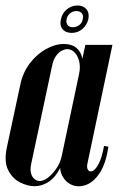

<svg xmlns="http://www.w3.org/2000/svg" viewBox="-32 -654 444 680"><path d="M277.8 -75.5Q274.2 -60.5 279.8 -52.2Q285.2 -44 295.8 -48.4Q306.2 -52.8 317.4 -73.5Q328.5 -94.2 336.5 -137.2L351.8 -134.5Q343 -74.5 321.5 -41.9Q300 -9.2 273.4 0.6Q246.8 10.5 223.9 1.4Q201 -7.8 188.5 -31.5Q176 -55.2 184 -89.2L270.2 -495H366.2ZM248.5 -394.2Q253.2 -418.2 248.2 -437.6Q243.2 -457 232 -468.5Q220.8 -480 205.5 -480Q198.5 -480 187.8 -475Q177 -470 167.1 -457Q157.2 -444 152.5 -421L78.5 -73.8Q74.2 -53.2 78 -39.9Q81.8 -26.5 90.5 -19.6Q99.2 -12.8 109 -12.8Q122 -12.8 138 -25Q154 -37.2 167.8 -57.4Q181.5 -77.5 186.8 -102ZM194 -98Q186.2 -64 170.5 -40.8Q154.8 -17.5 133.6 -6Q112.5 5.5 90 5.5Q65.8 5.5 39 -8Q12.2 -21.5 -3 -51.4Q-18.2 -81.2 -8 -130.5L40 -354.5Q49.2 -398 73.9 -430.1Q98.5 -462.2 130.9 -480.2Q163.2 -498.2 194.2 -498.2Q222 -498.2 238.2 -484.8Q254.5 -471.2 259.2 -448.5Q264 -425.8 258.5 -396.2ZM183.8 -585.8Q178.5 -564.5 189.4 -551Q200.4 -537.5 222.2 -537.5Q243.2 -537.5 259.4 -551Q275.5 -564.6 280.8 -585.5Q285.2 -607.5 274.3 -621Q263.4 -634.5 242.5 -634.5Q221.2 -634.5 204.8 -621Q188.2 -607.5 183.8 -585.8ZM203.8 -585.8Q206.4 -598.9 216.2 -606.8Q226 -614.8 238.2 -614.8Q251.4 -614.8 257.9 -607Q264.5 -599.2 261 -585.9Q259.2 -573.5 249.1 -565.5Q239 -557.5 225.8 -557.5Q213.5 -557.5 207.4 -565.5Q201.2 -573.5 203.8 -585.8Z"/></svg>

Font: Emberly Black
Style: Italic
Weight: 900
Italic angle: -12°
Designer: Rajesh Rajput
Foundry: Rajesh Rajput
Version: Version 1.000